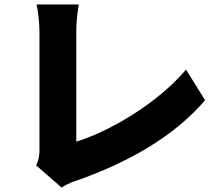

<svg xmlns="http://www.w3.org/2000/svg" viewBox="-20 -790 970 866"><path d="M258 56C286 37 312 29 327 24C555 -56 764 -173 905 -338L819 -476C689 -322 471 -196 324 -151V-644C324 -688 328 -724 335 -770H145C152 -737 158 -688 158 -644V-118C158 -93 157 -74 143 -44Z"/></svg>

Font: GenEiGothic-pro-Heavy
Style: Bold
Weight: 900
Designer: Ryoko NISHIZUKA (kana & ideographs); Paul D. Hunt (Latin, Greek & Cyrillic); Wenlong ZHANG (bopomofo); Sandoll Communica
Foundry: Adobe Systems Incorporated; o_tamon
Version: Version 1.000.140830